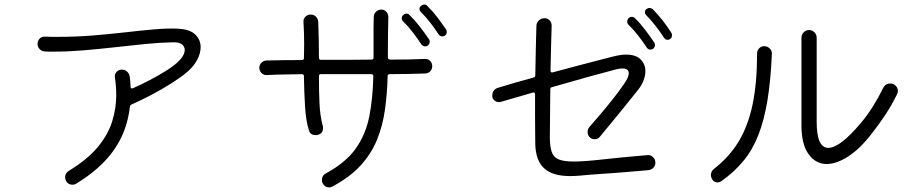

<svg xmlns="http://www.w3.org/2000/svg" viewBox="-20 -805 4040 844"><path d="M314 3Q307 7 299 7Q279 7 270 -10Q269 -14 267.5 -17.5Q266 -21 266 -25Q266 -44 284 -55Q366 -105 411 -160Q456 -215 473.5 -272.5Q491 -330 491 -386Q491 -426 485 -465Q483 -479 492.5 -489Q502 -499 516 -499Q529 -499 538.5 -490.5Q548 -482 550 -469Q552 -458 552.5 -446.5Q553 -435 554 -424Q554 -414 564 -417Q598 -432 636.5 -452Q675 -472 708.5 -493Q742 -514 760 -531Q792 -560 792 -586Q792 -601 779 -610.5Q766 -620 740 -619Q684 -618 618 -611.5Q552 -605 482 -597Q412 -589 344.5 -583.5Q277 -578 217 -578Q206 -578 195.5 -578Q185 -578 175 -579Q163 -580 154 -589.5Q145 -599 145 -612Q145 -626 154.5 -635.5Q164 -645 179 -644Q193 -643 208 -643Q223 -643 238 -643Q313 -643 387.5 -649Q462 -655 531.5 -663Q601 -671 659 -676Q717 -681 759 -679Q814 -677 838 -653.5Q862 -630 862 -598Q862 -570 846 -540.5Q830 -511 801 -487Q776 -466 734.5 -439.5Q693 -413 646.5 -388.5Q600 -364 559 -346Q552 -343 551 -336Q539 -229 481 -146Q423 -63 314 3Z M1935 -648Q1931 -645 1925 -645Q1914 -645 1908 -654Q1892 -679 1871 -706Q1850 -733 1830 -752Q1824 -758 1824 -766Q1824 -774 1830 -778Q1837 -785 1845 -785Q1854 -785 1858 -779Q1881 -757 1902 -729.5Q1923 -702 1941 -675Q1944 -671 1944 -665Q1944 -654 1935 -648ZM1441 15Q1433 19 1427 19Q1408 19 1398 0Q1395 -6 1395 -13Q1395 -34 1413 -43Q1501 -91 1544.5 -153Q1588 -215 1603.5 -294Q1619 -373 1621 -470Q1621 -479 1612 -479H1391Q1382 -479 1382 -470Q1382 -400 1384.5 -348Q1387 -296 1399 -251Q1400 -248 1400 -242Q1400 -220 1380 -213Q1377 -212 1374 -211.5Q1371 -211 1368 -211Q1344 -211 1338 -232Q1325 -273 1321 -335.5Q1317 -398 1316 -470Q1316 -479 1307 -479Q1264 -478 1225 -477.5Q1186 -477 1153 -475Q1139 -474 1129.5 -484Q1120 -494 1120 -507Q1120 -520 1129 -529Q1138 -538 1150 -539Q1185 -540 1224.5 -540.5Q1264 -541 1307 -541Q1316 -541 1316 -550Q1316 -565 1316.5 -580Q1317 -595 1317 -610Q1317 -661 1314 -709Q1313 -723 1323 -732Q1333 -741 1346 -741Q1360 -741 1369 -731.5Q1378 -722 1379 -709Q1382 -619 1382 -551Q1382 -542 1391 -542Q1447 -542 1503.5 -542Q1560 -542 1613 -543Q1622 -543 1622 -552V-638Q1622 -661 1622 -684Q1622 -707 1623 -731Q1623 -744 1633 -753.5Q1643 -763 1656 -763Q1669 -763 1678 -753.5Q1687 -744 1687 -731Q1686 -685 1685.5 -640Q1685 -595 1685 -552Q1685 -543 1698 -543Q1789 -543 1847 -546Q1861 -547 1870.5 -537.5Q1880 -528 1880 -514Q1880 -501 1871.5 -492Q1863 -483 1850 -482Q1819 -481 1779 -480Q1739 -479 1693 -479Q1684 -479 1684 -470Q1682 -392 1672 -321.5Q1662 -251 1637 -190Q1612 -129 1565 -77.5Q1518 -26 1441 15ZM1859 -604Q1855 -601 1849 -601Q1840 -601 1832 -610Q1816 -635 1794.5 -663Q1773 -691 1753 -710Q1746 -717 1746 -725Q1746 -734 1752 -738Q1758 -745 1767 -745Q1776 -745 1780 -739Q1803 -717 1825.5 -688Q1848 -659 1866 -632Q1869 -628 1869 -622Q1869 -610 1859 -604Z M2925 -633Q2921 -630 2915 -630Q2904 -630 2899 -639Q2883 -664 2861.5 -691.5Q2840 -719 2821 -738Q2815 -744 2815 -751Q2815 -759 2820 -764Q2828 -770 2835 -770Q2842 -770 2849 -765Q2871 -743 2892.5 -715.5Q2914 -688 2931 -661Q2934 -657 2934 -650Q2934 -639 2925 -633ZM2850 -590Q2846 -587 2839 -587Q2829 -587 2823 -596Q2807 -621 2785 -649Q2763 -677 2743 -696Q2737 -702 2737 -711Q2737 -717 2742 -724Q2749 -731 2757 -731Q2765 -731 2771 -725Q2794 -703 2816 -674Q2838 -645 2856 -618Q2859 -614 2859 -607Q2859 -596 2850 -590ZM2530 -33Q2518 -32 2507.5 -31.5Q2497 -31 2486 -31Q2409 -31 2372 -65Q2335 -99 2333 -171Q2333 -185 2332.5 -217.5Q2332 -250 2332 -295Q2332 -340 2332 -390Q2332 -401 2322 -398L2181 -357Q2178 -356 2173 -356Q2162 -356 2153 -364Q2144 -372 2144 -384Q2144 -411 2169 -419Q2204 -430 2244 -441.5Q2284 -453 2325 -464Q2333 -465 2333 -474Q2334 -539 2335.5 -596.5Q2337 -654 2338 -691Q2338 -705 2348.5 -715Q2359 -725 2374 -725Q2387 -725 2396 -715.5Q2405 -706 2405 -692Q2404 -658 2402.5 -606Q2401 -554 2400 -495Q2400 -484 2410 -487Q2469 -503 2522.5 -517Q2576 -531 2616.5 -541.5Q2657 -552 2677 -557Q2709 -565 2732 -565Q2775 -565 2796 -544Q2817 -523 2817 -492Q2817 -473 2809 -451.5Q2801 -430 2784 -409Q2757 -375 2725 -335.5Q2693 -296 2664.5 -261.5Q2636 -227 2617 -204Q2609 -193 2594 -193Q2581 -193 2573 -201Q2563 -210 2563 -225Q2563 -238 2571 -247Q2590 -268 2617.5 -300.5Q2645 -333 2674 -369.5Q2703 -406 2726 -440Q2744 -467 2744 -483Q2744 -504 2716 -504Q2703 -504 2688 -500Q2645 -489 2569 -468Q2493 -447 2407 -422Q2399 -421 2399 -412L2397 -203Q2397 -162 2405 -138Q2413 -114 2435.5 -104.5Q2458 -95 2501 -95Q2549 -95 2627.5 -104Q2706 -113 2825 -123Q2839 -125 2850 -115Q2861 -105 2861 -90Q2861 -77 2852.5 -68Q2844 -59 2831 -57Q2752 -50 2699.5 -46Q2647 -42 2608.5 -39.5Q2570 -37 2530 -33Z M3813 -219Q3761 -151 3709 -117.5Q3657 -84 3614 -84Q3565 -84 3533.5 -128.5Q3502 -173 3503 -260V-639Q3503 -653 3513 -663Q3523 -673 3536 -673Q3550 -673 3560 -663Q3570 -653 3570 -639V-269Q3570 -155 3621 -155Q3672 -155 3763 -263Q3792 -297 3816.5 -336Q3841 -375 3862 -418Q3872 -438 3893 -438Q3908 -438 3917.5 -428Q3927 -418 3927 -405Q3927 -398 3924 -392Q3900 -343 3871.5 -300Q3843 -257 3813 -219ZM3150 -8Q3142 -3 3135 -3Q3118 -3 3110 -18Q3105 -26 3105 -35Q3105 -52 3119 -63Q3187 -116 3228 -184.5Q3269 -253 3288.5 -347Q3308 -441 3308 -570Q3308 -583 3317 -592.5Q3326 -602 3339 -602Q3353 -602 3363.5 -592Q3374 -582 3373 -568Q3368 -451 3353.5 -363.5Q3339 -276 3313.5 -211Q3288 -146 3247.5 -97Q3207 -48 3150 -8Z"/></svg>

Font: Kiwi Maru Light
Style: Regular
Weight: 300
Designer: Hiroki-Chan
Version: Version 1.100